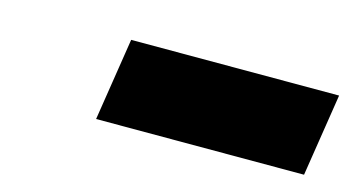

<svg xmlns="http://www.w3.org/2000/svg" viewBox="-34 -803 608 330"><g transform="rotate(15 269.5 -637.5)"><path d="M146 -564H516L539 -711H169Z"/></g></svg>

Font: Jost ExtraBold
Style: Italic
Weight: 800
Italic angle: -5°
Version: Version 3.710